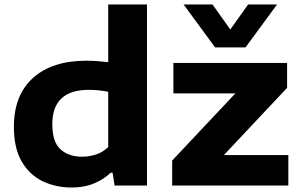

<svg xmlns="http://www.w3.org/2000/svg" viewBox="-20 -828 1340 857"><path d="M300.5 9Q229 9 170.5 -19Q112 -47 77 -106.8Q42 -166.5 42 -262Q42 -403.5 127.5 -480.2Q213 -557 365 -557Q391 -557 416.5 -555Q442 -553 463 -550.5V-808H636V0H491.5L482.5 -57H474Q443 -27 399.2 -9Q355.5 9 300.5 9ZM347 -128.5Q378 -128.5 408.8 -138.5Q439.5 -148.5 463 -172V-418.5Q445.5 -422 423 -424.5Q400.5 -427 376.5 -427Q213.5 -427 213.5 -273.5Q213.5 -194.5 250 -161.5Q286.5 -128.5 347 -128.5ZM748.5 0V-111.5L1030.5 -411H754V-547H1261.5V-436L979.5 -136H1267V0ZM940 -616.5 799.5 -808H928.5L1008 -696.5L1087.5 -808H1216.5L1076 -616.5Z"/></svg>

Font: Encode Sans Expanded Expanded
Style: Bold
Weight: 700
Width: 7
Designer: Multiple Designers
Foundry: Impallari Type
Version: Version 3.000; ttfautohint (v1.8.3) -l 8 -r 50 -G 200 -x 14 